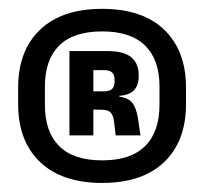

<svg xmlns="http://www.w3.org/2000/svg" viewBox="-20 -669 462 434"><path d="M211 -255.5Q120 -255.5 70.5 -302.8Q21 -350 21 -434V-470.5Q21 -554.5 70.5 -601.8Q120 -649 211 -649Q302 -649 351.2 -601.8Q400.5 -554.5 400.5 -470.5V-434Q400.5 -350 351.2 -302.8Q302 -255.5 211 -255.5ZM211 -306.5Q275.5 -306.5 308 -338.8Q340.5 -371 340.5 -432V-473.5Q340.5 -534 308 -566Q275.5 -598 211 -598Q146 -598 113.8 -566Q81.5 -534 81.5 -473.5V-432Q81.5 -371 113.8 -338.8Q146 -306.5 211 -306.5ZM297.5 -363H241.5L238 -392.5Q236 -409 229.8 -415Q223.5 -421 209 -421L174 -421.5V-462.5H215Q228 -462.5 233.5 -468.2Q239 -474 239 -485V-488.5Q239 -499.5 233.5 -505Q228 -510.5 215.5 -510.5H174V-553.5H223.5Q260 -553.5 276.8 -539.5Q293.5 -525.5 293.5 -499V-496Q293.5 -476.5 283 -465.2Q272.5 -454 250 -452.5V-445L242 -451.5Q268 -449.5 278 -437.8Q288 -426 292 -401ZM191 -363H137V-553.5H191V-448V-431Z"/></svg>

Font: Anek Devanagari
Style: Bold
Weight: 700
Designer: Kailash Malviya (Devanagari) & Yesha Goshar (Latin)
Foundry: Ek Type
Version: Version 1.003